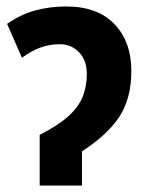

<svg xmlns="http://www.w3.org/2000/svg" viewBox="-20 -575 458 595"><path d="M185 -555Q282 -555 334.5 -500.5Q387 -446 387 -355Q387 -270 350 -213.5Q313 -157 234 -106V0H103V-157Q160 -186 192 -215Q224 -244 236.5 -276Q249 -308 249 -346Q249 -389 224.5 -413.5Q200 -438 166 -438Q132 -438 103.5 -427Q75 -416 48 -396L2 -501Q45 -531 90.5 -543Q136 -555 185 -555Z"/></svg>

Font: Noto Sans Condensed
Style: Bold
Weight: 700
Width: 3
Designer: Monotype Design Team
Foundry: Monotype Imaging Inc.
Version: Version 2.013; ttfautohint (v1.8.4.7-5d5b)